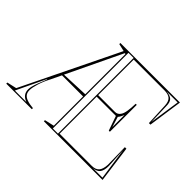

<svg xmlns="http://www.w3.org/2000/svg" viewBox="-137 -975 1242 1242"><g transform="rotate(45 484.0 -354.0)"><path d="M361 0V-10L427 -25V-708H898L864 -472H850L843 -627Q841 -663 823.5 -678Q806 -693 771 -693H490V-368H644Q656 -368 665.5 -373.5Q675 -379 681 -389Q691 -403 695.5 -431.5Q700 -460 701 -500H711V-254H701L666 -354H490V-15H784Q818 -15 834.5 -33.5Q851 -52 853 -94L850 -252H864L898 0ZM17 0V-10L83 -25L405 -686L353 -698V-708H431V-680L420 -682L199 -220Q187 -198 178.5 -177Q170 -156 164.5 -137.5Q159 -119 156 -104Q153 -89 153 -76Q153 -56 162.5 -42.5Q172 -29 194 -21Q216 -13 251 -10V0ZM88 -8H193Q168 -17 155.5 -33.5Q143 -50 143 -74Q143 -86 147 -103Q151 -120 161 -145.5Q171 -171 185 -206H182ZM234 -293V-305L431 -313V-293ZM435 -8H482V-700H435ZM800 -10H887L855 -233L863 -93Q863 -53 849 -33Q835 -13 800 -10ZM701 -287V-397Q698 -389 694 -381.5Q690 -374 687 -368.5Q684 -363 679 -358ZM856 -489 887 -698H785Q822 -695 837 -679.5Q852 -664 852 -629Z"/></g></svg>

Font: Kalnia Glaze Thin Light
Style: Regular
Weight: 300
Version: Version 1.110